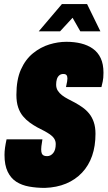

<svg xmlns="http://www.w3.org/2000/svg" viewBox="-20 -905 525 937"><path d="M199 12Q158 12 122 5.5Q86 -1 59.5 -18Q33 -35 17.5 -67Q2 -99 2 -149Q2 -166 4.5 -184Q7 -202 12 -225H187Q183 -201 182 -191.5Q181 -182 181 -176Q181 -162 184.5 -155Q188 -148 194.5 -145.5Q201 -143 210 -143Q219 -143 226.5 -147Q234 -151 240 -158.5Q246 -166 249 -177Q252 -188 252 -202Q252 -217 244.5 -228.5Q237 -240 224 -249Q211 -258 195 -266.5Q179 -275 161 -284Q143 -294 125 -307Q107 -320 92 -338Q77 -356 68.5 -381.5Q60 -407 60 -442Q60 -516 82 -565.5Q104 -615 141 -645Q178 -675 220.5 -688Q263 -701 304 -701Q343 -701 375.5 -693Q408 -685 433 -667.5Q458 -650 471.5 -621Q485 -592 485 -550Q485 -540 484 -525.5Q483 -511 475 -480H302Q306 -498 307.5 -507Q309 -516 309 -522Q309 -533 304.5 -538.5Q300 -544 289 -544Q277 -544 269 -537Q261 -530 257.5 -518.5Q254 -507 254 -492Q254 -475 262 -462.5Q270 -450 283 -440Q296 -430 312.5 -421.5Q329 -413 346 -404Q364 -394 382 -381.5Q400 -369 414.5 -351.5Q429 -334 437.5 -309.5Q446 -285 446 -252Q446 -192 429.5 -144.5Q413 -97 380.5 -62.5Q348 -28 302.5 -9Q257 10 199 12ZM169 -752 282 -885H405L470 -752H372L320 -843H357L273 -752Z"/></svg>

Font: Archivo ExtraCondensed Black
Style: Italic
Weight: 900
Width: 2
Italic angle: -10°
Designer: Hector Gatti
Foundry: Omnibus-Type
Version: Version 2.001